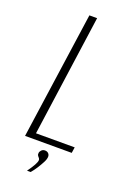

<svg xmlns="http://www.w3.org/2000/svg" viewBox="-142 -645 579 839"><g transform="rotate(20 148.0 -225.5)"><path d="M38 0 122 -591H158L79 -27H259L255 0ZM98 140Q114 118 122.5 102.5Q131 87 131 79Q131 74 128 70.5Q125 67 121.5 62.5Q118 58 119 51Q119 44 125.5 37Q132 30 142 30Q152 30 158 36Q164 42 164 51Q164 62 156 77.5Q148 93 137.5 109.5Q127 126 115 140Z"/></g></svg>

Font: Alumni Sans ExtraLight
Style: Italic
Weight: 250
Italic angle: -8°
Version: Version 1.016